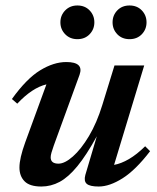

<svg xmlns="http://www.w3.org/2000/svg" viewBox="-20 -669 572 701"><path d="M291.5 -30 333.5 -171.5Q295.5 -102.5 262.5 -62.2Q229.5 -22 197.8 -5Q166 12 131 12Q88.5 12 69.8 -7Q51 -26 51 -57.5Q51 -91 72 -149L149.5 -361Q97.5 -348.5 43 -290.5L23.5 -307.5Q77 -382 126.5 -412.2Q176 -442.5 222 -442.5Q287 -442.5 270.5 -396L176.5 -138Q171 -122 168 -112Q165 -102 165 -94.5Q165 -71.5 193.5 -71.5Q216.5 -71.5 246.2 -97.8Q276 -124 304.8 -172.2Q333.5 -220.5 353.5 -285.5L398 -430H506.5L396.5 -67Q422 -71.5 450.8 -88.2Q479.5 -105 510 -135L528 -117Q475.5 -48.5 427.8 -18.2Q380 12 340.5 12Q308 12 296.8 2.2Q285.5 -7.5 291.5 -30ZM262.5 -526Q235.5 -526 218 -544Q200.5 -562 200.5 -587.5Q200.5 -613 218 -631Q235.5 -649 262.5 -649Q290 -649 307.2 -631Q324.5 -613 324.5 -587.5Q324.5 -562 307.2 -544Q290 -526 262.5 -526ZM453 -526Q425.5 -526 408.2 -544Q391 -562 391 -587.5Q391 -613 408.2 -631Q425.5 -649 453 -649Q480.5 -649 497.8 -631Q515 -613 515 -587.5Q515 -562 497.8 -544Q480.5 -526 453 -526Z"/></svg>

Font: Newsreader Text SemiBold
Style: Italic
Weight: 600
Italic angle: -17°
Designer: Hugues Gentile
Foundry: Production Type
Version: Version 1.001